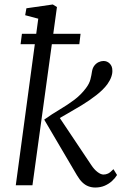

<svg xmlns="http://www.w3.org/2000/svg" viewBox="-20 -828 562 858"><path d="M50.5 0 151 -744.5 92.5 -760 98 -791 216 -808 234.5 -796.5 125 0ZM405.5 10Q389.5 10 375 4.5Q360.5 -1 348 -13Q335.5 -25 324 -44.5L177.5 -293.5Q212 -318 246.2 -338.2Q280.5 -358.5 310.8 -381Q341 -403.5 364 -434Q379.5 -454.5 384.2 -473.8Q389 -493 391 -508Q393.5 -524 401.5 -534.5Q409.5 -545 420.5 -550.2Q431.5 -555.5 442.5 -555.5Q459 -555.5 470.5 -543.8Q482 -532 482 -514Q483 -501 477.5 -485Q472 -469 460 -452Q442 -427.5 411 -403.2Q380 -379 345.5 -358Q311 -337 281.2 -320.2Q251.5 -303.5 235 -293L236 -317.5L387.5 -91Q400.5 -71 415.5 -59.5Q430.5 -48 442.5 -48Q453 -48 462.8 -52.5Q472.5 -57 487 -72L503 -46Q495 -32.5 481 -19.5Q467 -6.5 448 1.8Q429 10 405.5 10ZM78 -677H340L334.5 -630.5H72Z"/></svg>

Font: Merriweather 36pt Light
Style: Italic
Weight: 300
Italic angle: -7.8°
Version: Version 2.101